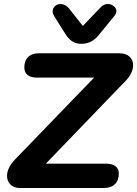

<svg xmlns="http://www.w3.org/2000/svg" viewBox="-20 -935 682 955"><path d="M15 -60Q15 -99 53 -140L448 -549H164Q133 -549 117 -562Q101 -575 101 -599Q101 -633 120 -651.5Q139 -670 173 -670H573Q606 -670 624 -653.5Q642 -637 642 -611Q642 -571 605 -533L208 -121H507Q537 -121 554 -108.5Q571 -96 571 -72Q571 -38 551.5 -19Q532 0 499 0H77Q49 0 32 -17Q15 -34 15 -60ZM304 -768 250 -854Q242 -866 242 -879Q242 -894 253.5 -904.5Q265 -915 281 -915Q305 -915 324 -892L392 -806L482 -900Q497 -915 516 -915Q533 -915 546 -904.5Q559 -894 559 -880Q559 -869 550 -857L473 -763Q454 -739 432.5 -728Q411 -717 384 -717Q358 -717 339 -729.5Q320 -742 304 -768Z"/></svg>

Font: SN Pro Bold
Style: Bold Italic
Weight: 700
Italic angle: -9°
Designer: Tobias Whetton
Foundry: Supernotes
Version: Version 1.003